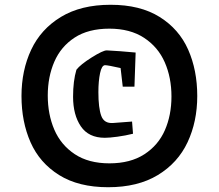

<svg xmlns="http://www.w3.org/2000/svg" viewBox="-20 -833 916 804"><path d="M70 -431Q70 -538 110.5 -624.5Q151 -711 235 -762Q319 -813 443 -813Q567 -813 648.5 -762Q730 -711 768 -625Q806 -539 806 -431Q806 -324 765.5 -237.5Q725 -151 641 -100Q557 -49 433 -49Q309 -49 227.5 -100Q146 -151 108 -237Q70 -323 70 -431ZM698 -429Q698 -508 670 -572Q642 -636 583.5 -674.5Q525 -713 438 -713Q350 -713 292.5 -675.5Q235 -638 207.5 -574.5Q180 -511 180 -433Q180 -354 207.5 -290Q235 -226 293 -187.5Q351 -149 438 -149Q526 -149 584.5 -187Q643 -225 670.5 -288Q698 -351 698 -429ZM286 -428Q286 -494 300 -541Q317 -563 364 -592.5Q411 -622 427 -622Q448 -621 483.5 -618.5Q519 -616 548 -613L543 -470H494L485 -548Q432 -560 420 -560Q406 -560 399 -526.5Q392 -493 392 -447Q392 -381 404 -348Q416 -315 454 -318L533 -324L537 -273Q505 -265 471.5 -260.5Q438 -256 419 -256Q351 -256 318.5 -304Q286 -352 286 -428Z"/></svg>

Font: Grenze Black
Style: Regular
Weight: 900
Designer: Renata Polastri
Foundry: Omnibus-Type
Version: Version 1.002; ttfautohint (v1.8)